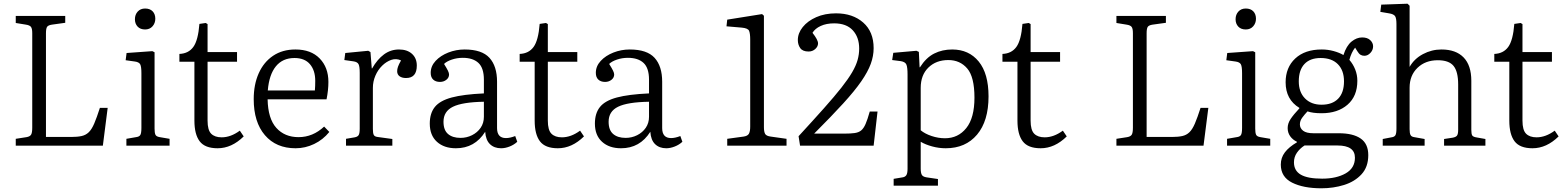

<svg xmlns="http://www.w3.org/2000/svg" viewBox="-20 -786 8438 1036"><path d="M65 0V-37L123 -46Q141 -49 147.5 -59Q154 -69 154 -97V-607Q154 -632 147 -641Q140 -650 120 -653L65 -662V-700H332V-663L260 -653Q240 -650 234 -641Q228 -632 228 -606V-47H365Q398 -47 420.5 -52Q443 -57 459 -72.5Q475 -88 488.5 -119.5Q502 -151 519 -204H561L535 0Z M763 -627Q737 -627 722.5 -642.5Q708 -658 708 -682Q708 -707 723 -723.5Q738 -740 763 -740Q789 -740 803.5 -725Q818 -710 818 -685Q818 -661 803 -644Q788 -627 763 -627ZM662 0V-37L714 -46Q731 -48 737 -57.5Q743 -67 743 -96V-391Q743 -427 736.5 -439Q730 -451 708 -454L658 -461L663 -500L802 -510L814 -504V-92Q814 -70 818.5 -59.5Q823 -49 842 -46L895 -37V0Z M1154 14Q1086 14 1057.5 -23.5Q1029 -61 1029 -135V-453H948V-495Q997 -497 1023 -532.5Q1049 -568 1056 -657L1090 -662L1100 -656V-505H1259V-453H1100V-135Q1100 -84 1119.5 -64.5Q1139 -45 1176 -45Q1225 -45 1274 -81L1295 -50Q1230 14 1154 14Z M1575 14Q1470 14 1409.5 -56.5Q1349 -127 1349 -251Q1349 -330 1376 -390.5Q1403 -451 1453.5 -485Q1504 -519 1574 -519Q1658 -519 1705 -470.5Q1752 -422 1752 -344Q1752 -300 1742 -250H1424Q1426 -146 1471 -96Q1516 -46 1591 -46Q1668 -46 1729 -103L1757 -74Q1723 -32 1675 -9Q1627 14 1575 14ZM1425 -298H1679Q1680 -310 1680.5 -322.5Q1681 -335 1681 -350Q1681 -406 1652.5 -439.5Q1624 -473 1569 -473Q1505 -473 1468.5 -428Q1432 -383 1425 -298Z M1847 0V-37L1894 -45Q1910 -48 1915.5 -57.5Q1921 -67 1921 -92V-393Q1921 -428 1914.5 -440Q1908 -452 1887 -455L1838 -462L1843 -500L1967 -512L1979 -505L1986 -417H1988Q2016 -466 2052 -492.5Q2088 -519 2133 -519Q2177 -519 2203 -495.5Q2229 -472 2229 -432Q2229 -365 2171 -365Q2149 -365 2136 -374.5Q2123 -384 2123 -402Q2123 -413 2127.5 -426Q2132 -439 2144 -460Q2118 -472 2091.5 -463Q2065 -454 2042 -431.5Q2019 -409 2005.5 -377.5Q1992 -346 1992 -312V-90Q1992 -68 1996.5 -58.5Q2001 -49 2017 -47L2097 -36V0Z M2440 14Q2376 14 2337.5 -21Q2299 -56 2299 -119Q2299 -175 2326.5 -209Q2354 -243 2417.5 -260Q2481 -277 2591 -282V-356Q2591 -419 2561.5 -446.5Q2532 -474 2477 -474Q2446 -474 2418 -464.5Q2390 -455 2376 -441Q2391 -417 2397 -404.5Q2403 -392 2403 -384Q2403 -367 2388.5 -355.5Q2374 -344 2354 -344Q2331 -344 2317.5 -356.5Q2304 -369 2304 -393Q2304 -429 2330.5 -457.5Q2357 -486 2399 -502.5Q2441 -519 2487 -519Q2580 -519 2621 -474Q2662 -429 2662 -345V-95Q2662 -41 2710 -41Q2732 -41 2760 -52L2771 -21Q2754 -5 2730 4.5Q2706 14 2684 14Q2647 14 2624 -8Q2601 -30 2598 -75Q2542 14 2440 14ZM2465 -42Q2498 -42 2527 -56.5Q2556 -71 2573.5 -96.5Q2591 -122 2591 -156V-237Q2475 -235 2424 -210Q2373 -185 2373 -129Q2373 -84 2397.5 -63Q2422 -42 2465 -42Z M2990 14Q2922 14 2893.5 -23.5Q2865 -61 2865 -135V-453H2784V-495Q2833 -497 2859 -532.5Q2885 -568 2892 -657L2926 -662L2936 -656V-505H3095V-453H2936V-135Q2936 -84 2955.5 -64.5Q2975 -45 3012 -45Q3061 -45 3110 -81L3131 -50Q3066 14 2990 14Z M3331 14Q3267 14 3228.5 -21Q3190 -56 3190 -119Q3190 -175 3217.5 -209Q3245 -243 3308.5 -260Q3372 -277 3482 -282V-356Q3482 -419 3452.5 -446.5Q3423 -474 3368 -474Q3337 -474 3309 -464.5Q3281 -455 3267 -441Q3282 -417 3288 -404.5Q3294 -392 3294 -384Q3294 -367 3279.5 -355.5Q3265 -344 3245 -344Q3222 -344 3208.5 -356.5Q3195 -369 3195 -393Q3195 -429 3221.5 -457.5Q3248 -486 3290 -502.5Q3332 -519 3378 -519Q3471 -519 3512 -474Q3553 -429 3553 -345V-95Q3553 -41 3601 -41Q3623 -41 3651 -52L3662 -21Q3645 -5 3621 4.5Q3597 14 3575 14Q3538 14 3515 -8Q3492 -30 3489 -75Q3433 14 3331 14ZM3356 -42Q3389 -42 3418 -56.5Q3447 -71 3464.5 -96.5Q3482 -122 3482 -156V-237Q3366 -235 3315 -210Q3264 -185 3264 -129Q3264 -84 3288.5 -63Q3313 -42 3356 -42Z M3904 0V-37L3992 -49Q4014 -52 4021 -64.5Q4028 -77 4028 -103V-572Q4028 -605 4022 -619.5Q4016 -634 3982 -637L3900 -644L3904 -680L4092 -710L4102 -701V-100Q4102 -75 4108.5 -63.5Q4115 -52 4139 -49L4224 -37V0Z M4297 0 4289 -51Q4369 -138 4426 -202Q4483 -266 4520 -313Q4557 -360 4578 -396Q4599 -432 4607.5 -462.5Q4616 -493 4616 -524Q4616 -585 4581.5 -622.5Q4547 -660 4481 -660Q4439 -660 4408.5 -646Q4378 -632 4364 -609Q4394 -571 4394 -552Q4394 -535 4379 -521.5Q4364 -508 4343 -508Q4311 -508 4298 -526.5Q4285 -545 4285 -570Q4285 -607 4311.5 -640Q4338 -673 4384.5 -693.5Q4431 -714 4491 -714Q4581 -714 4637.5 -664.5Q4694 -615 4694 -526Q4694 -484 4678.5 -441.5Q4663 -399 4627.5 -347.5Q4592 -296 4529.5 -227.5Q4467 -159 4373 -65H4535Q4569 -65 4591 -68Q4613 -71 4626.5 -82Q4640 -93 4650.5 -117Q4661 -141 4673 -184H4715L4694 0Z M4802 216V179L4850 171Q4864 169 4870.5 159Q4877 149 4877 124V-384Q4877 -422 4871 -437Q4865 -452 4841 -456L4794 -462L4800 -501L4925 -512L4938 -506L4942 -423H4944Q4977 -475 5020.5 -497Q5064 -519 5118 -519Q5208 -519 5261 -454Q5314 -389 5314 -266Q5314 -133 5252 -59.5Q5190 14 5083 14Q5046 14 5009.5 4Q4973 -6 4948 -21V123Q4948 147 4954 157.5Q4960 168 4980 171L5041 180V216ZM5079 -40Q5150 -40 5194 -95Q5238 -150 5238 -259Q5238 -371 5199 -416.5Q5160 -462 5097 -462Q5031 -462 4989.5 -421.5Q4948 -381 4948 -312V-83Q4971 -64 5007 -52Q5043 -40 5079 -40Z M5595 14Q5527 14 5498.5 -23.5Q5470 -61 5470 -135V-453H5389V-495Q5438 -497 5464 -532.5Q5490 -568 5497 -657L5531 -662L5541 -656V-505H5700V-453H5541V-135Q5541 -84 5560.5 -64.5Q5580 -45 5617 -45Q5666 -45 5715 -81L5736 -50Q5671 14 5595 14Z M6004 0V-37L6062 -46Q6080 -49 6086.5 -59Q6093 -69 6093 -97V-607Q6093 -632 6086 -641Q6079 -650 6059 -653L6004 -662V-700H6271V-663L6199 -653Q6179 -650 6173 -641Q6167 -632 6167 -606V-47H6304Q6337 -47 6359.5 -52Q6382 -57 6398 -72.5Q6414 -88 6427.5 -119.5Q6441 -151 6458 -204H6500L6474 0Z M6702 -627Q6676 -627 6661.5 -642.5Q6647 -658 6647 -682Q6647 -707 6662 -723.5Q6677 -740 6702 -740Q6728 -740 6742.5 -725Q6757 -710 6757 -685Q6757 -661 6742 -644Q6727 -627 6702 -627ZM6601 0V-37L6653 -46Q6670 -48 6676 -57.5Q6682 -67 6682 -96V-391Q6682 -427 6675.5 -439Q6669 -451 6647 -454L6597 -461L6602 -500L6741 -510L6753 -504V-92Q6753 -70 6757.5 -59.5Q6762 -49 6781 -46L6834 -37V0Z M7110 230Q7013 230 6952 199.5Q6891 169 6891 102Q6891 65 6913 36Q6935 7 6978 -18V-21Q6955 -32 6941.5 -51Q6928 -70 6928 -95Q6928 -120 6944 -144Q6960 -168 6991 -201V-204Q6917 -249 6917 -342Q6917 -422 6969 -470.5Q7021 -519 7112 -519Q7145 -519 7176 -510.5Q7207 -502 7229 -489Q7245 -539 7272.5 -561.5Q7300 -584 7330 -584Q7358 -584 7373.5 -569.5Q7389 -555 7389 -536Q7389 -516 7374.5 -500.5Q7360 -485 7342 -485Q7330 -485 7321 -490.5Q7312 -496 7303 -511L7292 -529Q7272 -504 7261 -463Q7281 -440 7292.5 -411Q7304 -382 7304 -350Q7304 -267 7251 -221Q7198 -175 7111 -175Q7087 -175 7068.5 -177.5Q7050 -180 7035 -185Q7019 -168 7006.5 -151Q6994 -134 6994 -115Q6994 -94 7011.5 -80.5Q7029 -67 7067 -67H7204Q7281 -67 7322 -38.5Q7363 -10 7363 51Q7363 115 7326.5 154.5Q7290 194 7232.5 212Q7175 230 7110 230ZM7111 -221Q7169 -221 7200.5 -253.5Q7232 -286 7232 -347Q7232 -406 7199 -439.5Q7166 -473 7106 -473Q7049 -473 7018.5 -440.5Q6988 -408 6988 -347Q6988 -289 7021.5 -255Q7055 -221 7111 -221ZM7114 178Q7191 178 7241 149.5Q7291 121 7291 65Q7291 -1 7197 -1H7019Q6994 15 6978 38Q6962 61 6962 90Q6962 135 6999 156.5Q7036 178 7114 178Z M7441 0V-36L7488 -45Q7504 -47 7509.5 -56.5Q7515 -66 7515 -93V-656Q7515 -688 7507.5 -699Q7500 -710 7475 -714L7428 -722L7433 -761L7575 -766L7586 -755V-425Q7611 -469 7658 -494Q7705 -519 7758 -519Q7836 -519 7877.5 -476Q7919 -433 7919 -350V-85Q7919 -63 7924 -55Q7929 -47 7950 -44L7995 -36V0H7772V-36L7818 -43Q7835 -46 7841.5 -54Q7848 -62 7848 -86V-330Q7848 -400 7823 -430.5Q7798 -461 7738 -461Q7671 -461 7628.5 -420Q7586 -379 7586 -313V-89Q7586 -67 7591 -57.5Q7596 -48 7611 -46L7667 -36V0Z M8249 14Q8181 14 8152.5 -23.5Q8124 -61 8124 -135V-453H8043V-495Q8092 -497 8118 -532.5Q8144 -568 8151 -657L8185 -662L8195 -656V-505H8354V-453H8195V-135Q8195 -84 8214.5 -64.5Q8234 -45 8271 -45Q8320 -45 8369 -81L8390 -50Q8325 14 8249 14Z"/></svg>

Font: Literata 12pt Light
Style: Regular
Weight: 300
Designer: Latin by Veronika Burian and Jose Scaglione. Greek by Irene Vlachou. Cyrillic by Vera Evstafieva.
Foundry: TypeTogether
Version: Version 3.002